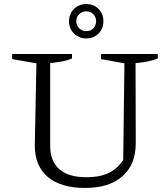

<svg xmlns="http://www.w3.org/2000/svg" viewBox="-20 -920 823 949"><path d="M401 9Q280 9 216 -45.5Q152 -100 152 -202L160 -607L40 -628V-653H336V-631Q316 -622 290 -617Q264 -612 228 -608V-199Q228 -123 273.5 -83.5Q319 -44 407 -44Q472 -44 515 -64Q558 -84 589 -129L595 -607L479 -628V-653H760V-631Q738 -622 711.5 -616.5Q685 -611 650 -608L651 -212Q651 -107 585.5 -49Q520 9 401 9ZM406 -730Q382 -730 363 -741Q344 -752 332.5 -771Q321 -790 321 -815Q321 -839 332.5 -858.5Q344 -878 363 -889Q382 -900 406 -900Q443 -900 467 -876Q491 -852 491 -815Q491 -790 480 -771Q469 -752 450 -741Q431 -730 406 -730ZM406 -766Q428 -766 441.5 -780Q455 -794 455 -815Q455 -836 441 -850Q427 -864 406 -864Q386 -864 371.5 -850Q357 -836 357 -815Q357 -794 371.5 -780Q386 -766 406 -766Z"/></svg>

Font: Piazzolla Thin Light
Style: Regular
Weight: 300
Version: Version 2.005